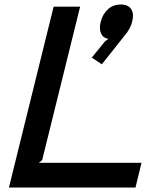

<svg xmlns="http://www.w3.org/2000/svg" viewBox="-20 -840 711 860"><path d="M613.8 -110.8 586.9 0H20L220.2 -810.1H338.9L168.9 -123L153.8 -110.8ZM571.8 -742.2Q565.4 -716.8 547.9 -692.9L436 -551.8L391.1 -582L451.2 -655.8L465.8 -666Q442.9 -668.9 432.9 -689.5Q422.9 -710 431.2 -742.2Q439.9 -777.3 463.6 -798.6Q487.3 -819.8 521 -819.8Q554.7 -819.8 567.9 -798.6Q581.1 -777.3 571.8 -742.2Z"/></svg>

Font: Sinkin Sans 500 Medium Italic
Style: Regular
Weight: 500
Italic angle: -112°
Designer: Keith Bates
Foundry: K-Type
Version: Sinkin Sans (version 1.0)  by Keith Bates   •   © 2014   www